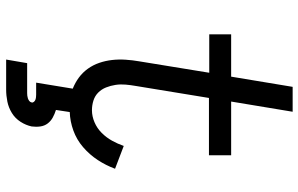

<svg xmlns="http://www.w3.org/2000/svg" viewBox="-198 -578 995 640"><g transform="rotate(90 300.0 -257.5)"><path d="M178 220 190 150H290Q294 150 298.5 149.5Q303 149 307.5 147.5Q312 146 316 143Q320 140 321 135Q322 131 319 127.5Q316 124 312 122.5Q308 121 303.5 120.5Q299 120 295 120H255L275 -2Q255 -10 238 -22.5Q221 -35 208.5 -52.5Q196 -70 189 -90.5Q182 -111 179.5 -133Q177 -155 178.5 -178Q180 -201 184 -224L222 -457H94V-530H235L269 -735H352L318 -530H497V-456H306L266 -212Q263 -195 261.5 -178Q260 -161 262.5 -144.5Q265 -128 271 -113Q277 -98 288 -87Q299 -76 314.5 -71Q330 -66 347 -66Q367 -66 387 -74.5Q407 -83 422.5 -98.5Q438 -114 448.5 -133Q459 -152 466 -172L542 -143Q531 -113 513 -85.5Q495 -58 470 -36.5Q445 -15 414.5 -4Q384 7 353 8L346 54Q359 58 371 64.5Q383 71 391 81.5Q399 92 401 106Q403 120 401 135Q397 154 385.5 172Q374 190 356 201Q338 212 318 216Q298 220 278 220Z"/></g></svg>

Font: Iosevka Curly Slab Extended
Style: Italic
Weight: 400
Width: 7
Italic angle: -9°
Monospace: yes
Designer: Belleve Invis
Foundry: Belleve Invis
Version: Version 11.1.0; ttfautohint (v1.8.3)